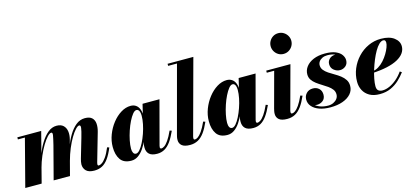

<svg xmlns="http://www.w3.org/2000/svg" viewBox="-62 -1240 3760 1732"><g transform="rotate(-15 1818.0 -374.0)"><path d="M651.5 10Q599 10 575.2 -14Q551.5 -38 551.5 -74.5Q551.5 -85.5 554.5 -99.8Q557.5 -114 560.5 -125L614 -308Q631.5 -368 634.5 -393.5Q637.5 -419 622.5 -419Q608.5 -419 587.2 -396.2Q566 -373.5 542.2 -333.5Q518.5 -293.5 497 -242Q475.5 -190.5 460 -133H449Q464 -190.5 486.2 -249.8Q508.5 -309 538 -358.8Q567.5 -408.5 605 -439Q642.5 -469.5 688.5 -469.5Q733.5 -469.5 755 -448.8Q776.5 -428 779 -394Q781.5 -360 770 -319.5L695.5 -60.5Q693.5 -54.5 692.2 -47.8Q691 -41 691 -36Q691 -31 693.5 -27.8Q696 -24.5 701.5 -24.5Q713.5 -24.5 731.2 -36Q749 -47.5 770.5 -77.5Q792 -107.5 815.5 -163.5L834.5 -157Q809 -95.5 782.2 -59Q755.5 -22.5 723.8 -6.2Q692 10 651.5 10ZM7.5 0 122 -440.5H56.5V-460H279.5L160.5 0ZM272.5 0 353 -308Q368 -369 372.2 -395.2Q376.5 -421.5 361.5 -421.5Q347.5 -421.5 325.5 -398.2Q303.5 -375 279 -334.8Q254.5 -294.5 232.2 -242.5Q210 -190.5 194.5 -133H184Q199 -189.5 222 -248.8Q245 -308 275.5 -358Q306 -408 343.2 -438.8Q380.5 -469.5 424 -469.5Q464.5 -469.5 486.8 -448.8Q509 -428 514.2 -394Q519.5 -360 509 -319.5L425 0Z M997.5 10Q927 10 896 -34.5Q865 -79 865 -152.5Q865 -210 886.5 -266.2Q908 -322.5 944 -368.5Q980 -414.5 1024.8 -442.2Q1069.5 -470 1116 -470Q1144.5 -470 1164.8 -456.2Q1185 -442.5 1195.5 -416.2Q1206 -390 1206 -353.5Q1206 -332.5 1200.2 -297.8Q1194.5 -263 1183.2 -222Q1172 -181 1154.5 -140.2Q1137 -99.5 1114 -65.5Q1091 -31.5 1061.8 -10.8Q1032.5 10 997.5 10ZM1053.5 -40.5Q1070.5 -40.5 1089.2 -62Q1108 -83.5 1126 -119Q1144 -154.5 1158.8 -196.8Q1173.5 -239 1182 -281.2Q1190.5 -323.5 1190.5 -358.5Q1190.5 -377.5 1186.8 -391.2Q1183 -405 1175.8 -412.5Q1168.5 -420 1157.5 -420Q1140.5 -420 1122 -397.2Q1103.5 -374.5 1085.2 -337.8Q1067 -301 1052.5 -257.8Q1038 -214.5 1029.2 -171.8Q1020.5 -129 1020.5 -95.5Q1020.5 -71 1028.8 -55.8Q1037 -40.5 1053.5 -40.5ZM1238.5 10Q1187.5 10 1164 -12Q1140.5 -34 1140.5 -73.5Q1140.5 -83.5 1141 -91Q1141.5 -98.5 1142.5 -103.5L1158.5 -179L1184 -259.5L1198 -343L1226 -460H1384L1276 -54.5Q1274 -47 1274 -39.5Q1274 -34.5 1277 -30.5Q1280 -26.5 1287 -26.5Q1298.5 -26.5 1315.5 -38Q1332.5 -49.5 1353.2 -79Q1374 -108.5 1399 -163.5L1418 -157Q1392.5 -99.5 1366 -62.5Q1339.5 -25.5 1308.5 -7.8Q1277.5 10 1238.5 10Z M1545.5 10Q1493 10 1469.5 -9.8Q1446 -29.5 1446 -62Q1446 -77.5 1448.8 -90.8Q1451.5 -104 1454 -112L1620 -730.5H1537.5V-750H1778L1590.5 -57.5Q1589.5 -53 1588.8 -48.8Q1588 -44.5 1588 -41Q1588 -26.5 1600 -26.5Q1612 -26.5 1628.8 -38Q1645.5 -49.5 1666.5 -79Q1687.5 -108.5 1712.5 -163.5L1731.5 -157Q1706.5 -99.5 1679.5 -62.5Q1652.5 -25.5 1620 -7.8Q1587.5 10 1545.5 10Z M1895 10Q1824.5 10 1793.5 -34.5Q1762.5 -79 1762.5 -152.5Q1762.5 -210 1784 -266.2Q1805.5 -322.5 1841.5 -368.5Q1877.5 -414.5 1922.2 -442.2Q1967 -470 2013.5 -470Q2042 -470 2062.2 -456.2Q2082.5 -442.5 2093 -416.2Q2103.5 -390 2103.5 -353.5Q2103.5 -332.5 2097.8 -297.8Q2092 -263 2080.8 -222Q2069.5 -181 2052 -140.2Q2034.5 -99.5 2011.5 -65.5Q1988.5 -31.5 1959.2 -10.8Q1930 10 1895 10ZM1951 -40.5Q1968 -40.5 1986.8 -62Q2005.5 -83.5 2023.5 -119Q2041.5 -154.5 2056.2 -196.8Q2071 -239 2079.5 -281.2Q2088 -323.5 2088 -358.5Q2088 -377.5 2084.2 -391.2Q2080.5 -405 2073.2 -412.5Q2066 -420 2055 -420Q2038 -420 2019.5 -397.2Q2001 -374.5 1982.8 -337.8Q1964.5 -301 1950 -257.8Q1935.5 -214.5 1926.8 -171.8Q1918 -129 1918 -95.5Q1918 -71 1926.2 -55.8Q1934.5 -40.5 1951 -40.5ZM2136 10Q2085 10 2061.5 -12Q2038 -34 2038 -73.5Q2038 -83.5 2038.5 -91Q2039 -98.5 2040 -103.5L2056 -179L2081.5 -259.5L2095.5 -343L2123.5 -460H2281.5L2173.5 -54.5Q2171.5 -47 2171.5 -39.5Q2171.5 -34.5 2174.5 -30.5Q2177.5 -26.5 2184.5 -26.5Q2196 -26.5 2213 -38Q2230 -49.5 2250.8 -79Q2271.5 -108.5 2296.5 -163.5L2315.5 -157Q2290 -99.5 2263.5 -62.5Q2237 -25.5 2206 -7.8Q2175 10 2136 10Z M2453 10Q2400 10 2376.8 -9.8Q2353.5 -29.5 2353.5 -62Q2353.5 -77.5 2356.5 -90.8Q2359.5 -104 2361.5 -112.5L2450 -440.5H2381V-460H2607L2498 -57.5Q2497 -53.5 2496.2 -49Q2495.5 -44.5 2495.5 -40Q2495.5 -34 2498.2 -30.2Q2501 -26.5 2507.5 -26.5Q2520 -26.5 2536.5 -38Q2553 -49.5 2574 -79Q2595 -108.5 2619.5 -163.5L2639 -157Q2614 -99.5 2587 -62.5Q2560 -25.5 2527.8 -7.8Q2495.5 10 2453 10ZM2572.5 -565Q2545 -565 2523.2 -578.5Q2501.5 -592 2489 -614.2Q2476.5 -636.5 2476.5 -662Q2476.5 -687.5 2489 -709.5Q2501.5 -731.5 2523.2 -745Q2545 -758.5 2572.5 -758.5Q2600 -758.5 2622 -745Q2644 -731.5 2656.8 -709.5Q2669.5 -687.5 2669.5 -662Q2669.5 -636.5 2656.8 -614.2Q2644 -592 2622 -578.5Q2600 -565 2572.5 -565Z M2856.5 10Q2798 10 2754.2 -5.5Q2710.5 -21 2686 -49Q2661.5 -77 2661.5 -114Q2661.5 -148 2684.2 -172Q2707 -196 2744.5 -196Q2779 -196 2801.5 -175Q2824 -154 2824 -118Q2824 -81.5 2800 -62.5Q2776 -43.5 2743.5 -43.5Q2721.5 -43.5 2703 -53.5Q2684.5 -63.5 2673.5 -79.5Q2662.5 -95.5 2662.5 -114H2689.5Q2689.5 -82.5 2710.2 -59.2Q2731 -36 2765.5 -23.2Q2800 -10.5 2841.5 -10.5Q2867.5 -10.5 2889.5 -21Q2911.5 -31.5 2924.8 -49.2Q2938 -67 2938 -90Q2938 -116 2923 -136Q2908 -156 2884.5 -172.5Q2861 -189 2834.2 -205.2Q2807.5 -221.5 2783.8 -239.2Q2760 -257 2745 -279.2Q2730 -301.5 2730 -331Q2730 -370 2754.5 -402.2Q2779 -434.5 2824 -453.5Q2869 -472.5 2931 -472.5Q2993 -472.5 3030.8 -456.2Q3068.5 -440 3085.2 -415.2Q3102 -390.5 3102 -365.5Q3102 -330.5 3079 -311.2Q3056 -292 3027.5 -292Q2995.5 -292 2969.8 -312.8Q2944 -333.5 2944 -369Q2944 -398 2965 -418Q2986 -438 3020.5 -438Q3052 -438 3076.5 -418.2Q3101 -398.5 3101 -365.5H3077.5Q3077.5 -387 3062 -406.5Q3046.5 -426 3018 -438.8Q2989.5 -451.5 2949 -451.5Q2922 -451.5 2901.8 -442Q2881.5 -432.5 2870.2 -416.5Q2859 -400.5 2859 -381.5Q2859 -355.5 2874.8 -336Q2890.5 -316.5 2915.2 -300Q2940 -283.5 2968 -267.5Q2996 -251.5 3020.8 -232.5Q3045.5 -213.5 3061.2 -189.2Q3077 -165 3077 -132Q3077 -89.5 3049 -57.5Q3021 -25.5 2971.5 -7.8Q2922 10 2856.5 10Z M3317 10Q3260 10 3222.2 -11.8Q3184.5 -33.5 3165.5 -69.8Q3146.5 -106 3146.5 -150Q3146.5 -213.5 3170.5 -271Q3194.5 -328.5 3236.8 -373.5Q3279 -418.5 3334.5 -444.2Q3390 -470 3453 -470Q3531.5 -470 3575.5 -437Q3619.5 -404 3619.5 -356.5Q3619.5 -322 3599 -293.2Q3578.5 -264.5 3538.5 -242.8Q3498.5 -221 3439 -207.8Q3379.5 -194.5 3300.5 -190.5V-205.5Q3332.5 -207.5 3361.5 -225Q3390.5 -242.5 3414.2 -269Q3438 -295.5 3455.5 -324.8Q3473 -354 3482.8 -380.5Q3492.5 -407 3492.5 -424Q3492.5 -435.5 3487.8 -443.2Q3483 -451 3470.5 -451Q3451.5 -451 3431 -431.2Q3410.5 -411.5 3391 -377.8Q3371.5 -344 3354.5 -303Q3337.5 -262 3324.2 -219Q3311 -176 3303.5 -137Q3296 -98 3296 -70Q3296 -39.5 3310.8 -27.8Q3325.5 -16 3349.5 -16Q3380.5 -16 3415 -31.2Q3449.5 -46.5 3482.5 -74.5Q3515.5 -102.5 3542.5 -141L3559.5 -129.5Q3534.5 -95.5 3500.5 -63.5Q3466.5 -31.5 3421.5 -10.8Q3376.5 10 3317 10Z"/></g></svg>

Font: Bodoni Moda 11pt ExtraBold
Style: Italic
Weight: 800
Italic angle: -13°
Version: Version 2.004